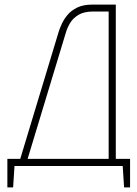

<svg xmlns="http://www.w3.org/2000/svg" viewBox="-20 -720 595 834"><path d="M483 -30V-700H381Q342 -700 316 -687.5Q290 -675 274 -656Q258 -637 248.5 -616.5Q239 -596 234 -579L68 -30H12V94H37L43 1H513L519 94H545V-30ZM452 -30H100L266 -578Q272 -599 284.5 -620Q297 -641 321 -655.5Q345 -670 385 -670H452Z"/></svg>

Font: Advent Pro ExtraLight
Style: Regular
Weight: 250
Version: Version 3.000